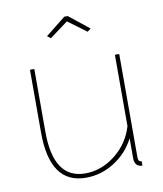

<svg xmlns="http://www.w3.org/2000/svg" viewBox="-83 -798 742 875"><g transform="rotate(-10 288.0 -360.0)"><path d="M245 10Q78 10 78 -228V-519H98V-228Q98 -10 245 -10Q320 -10 384 -60.5Q448 -111 471 -189V-519H491V-40Q491 -20 507 -20V0Q496 0 493 -2Q471 -10 471 -40V-132Q437 -67 376 -28.5Q315 10 245 10ZM197 -644 181 -656 274 -730H290L383 -656L367 -644L282 -707Z"/></g></svg>

Font: Raleway
Style: Thin
Weight: 100
Designer: Matt McInerney, Pablo Impallari, Rodrigo Fuenzalida
Foundry: Matt McInerney, Pablo Impallari, Rodrigo Fuenzalida
Version: Version 3.000